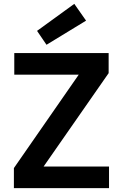

<svg xmlns="http://www.w3.org/2000/svg" viewBox="-20 -975 637 995"><path d="M52 0V-104L388 -588H54V-700H543V-596L206 -112H545V0ZM221 -743 172 -815 365 -955 426 -868Z"/></svg>

Font: DM Sans 9pt
Style: Bold
Weight: 700
Version: Version 4.004;gftools[0.9.30]